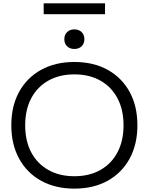

<svg xmlns="http://www.w3.org/2000/svg" viewBox="-20 -1107 881 1137"><path d="M420.3 10Q307.7 10 223.5 -36.5Q139.3 -83 93.2 -167.5Q47 -252 47 -365Q47 -479 93.2 -563Q139.3 -647 223.5 -693.5Q307.7 -740 420.3 -740Q533.7 -740 617.5 -693.5Q701.3 -647 747.5 -563Q793.7 -479 793.7 -365Q793.7 -252 747.5 -167.5Q701.3 -83 617.5 -36.5Q533.7 10 420.3 10ZM420.3 -63.4Q509.3 -63.4 574.8 -100.6Q640.3 -137.7 675.9 -205.4Q711.6 -273 711.6 -365Q711.6 -457 675.9 -524.6Q640.3 -592.3 574.8 -629.4Q509.3 -666.6 420.3 -666.6Q331.7 -666.6 266 -629.4Q200.4 -592.3 164.7 -524.6Q129.1 -457 129.1 -365Q129.1 -273 164.7 -205.4Q200.4 -137.7 266 -100.6Q331.7 -63.4 420.3 -63.4ZM420.3 -817Q393.6 -817 377.3 -833Q361 -849 361 -875Q361 -901 377.3 -917Q393.6 -933 420.3 -933Q447 -933 463.4 -917Q479.7 -901 479.7 -875Q479.7 -849 463.4 -833Q447 -817 420.3 -817ZM238.6 -1023V-1087.1H602V-1023Z"/></svg>

Font: M PLUS 2 Thin
Style: Regular
Weight: 100
Designer: Coji Morishita
Foundry: UNDERFOREST DESIGN
Version: Version 1.001